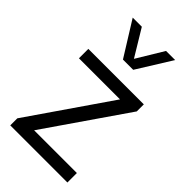

<svg xmlns="http://www.w3.org/2000/svg" viewBox="-247 -881 953 953"><g transform="rotate(45 230.0 -404.0)"><path d="M31.5 0V-49.5L325.5 -476.5H37V-542.5H426.5V-493L132.5 -66.5H432.5V0ZM196 -626.5 83 -808H147L232 -667.5L317 -808H381L268 -626.5Z"/></g></svg>

Font: Encode Sans
Style: Regular
Weight: 400
Designer: Multiple Designers
Foundry: Impallari Type
Version: Version 3.002; ttfautohint (v1.8.3) -l 8 -r 50 -G 200 -x 14 